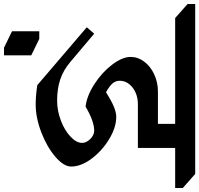

<svg xmlns="http://www.w3.org/2000/svg" viewBox="-148 -788 994 958"><g transform="rotate(90 349.0 -309.0)"><path d="M273 -409Q273 -390 285.5 -374.5Q298 -359 330 -341Q373 -368 402 -380Q431 -392 453 -392Q506 -392 564.5 -356.5Q623 -321 662 -268.5Q701 -216 701 -167Q701 -130 652 -88Q603 -46 530 -18Q457 10 391 10Q348 10 295 2L6 -245L38 -282L179 -163Q220 -128 266.5 -112.5Q313 -97 372 -97Q422 -97 471 -115.5Q520 -134 551.5 -163.5Q583 -193 583 -222Q583 -243 563.5 -262.5Q544 -282 522 -282Q475 -282 402 -239Q349 -245 290.5 -282.5Q232 -320 193 -371Q154 -422 154 -464Q154 -500 177.5 -531.5Q201 -563 241 -581.5Q281 -600 327 -600H488V-686H-40L-110 -748V-786H738L808 -724V-686H608V-500H391Q341 -500 307 -473.5Q273 -447 273 -409ZM146 168H108L26 128V-8H64L146 32Z"/></g></svg>

Font: Inknut Antiqua
Style: Regular
Weight: 400
Designer: Claus Eggers Sørensen
Foundry: Claus Eggers Sørensen
Version: Version 1.003; ttfautohint (v1.8.2) -l 8 -r 50 -G 200 -x 14 